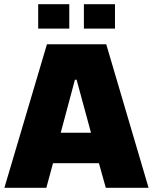

<svg xmlns="http://www.w3.org/2000/svg" viewBox="-20 -900 734 920"><path d="M1 0 205 -688H489L692 0H487L454 -118H234L202 0ZM271 -264H416L347 -518H339ZM163 -763V-880H312V-763ZM382 -763V-880H531V-763Z"/></svg>

Font: Saira ExtraBold
Style: Regular
Weight: 800
Designer: Hector Gatti with collaboration of the Omnibus-Type team
Foundry: Omnibus-Type
Version: Version 1.100; ttfautohint (v1.8.3)